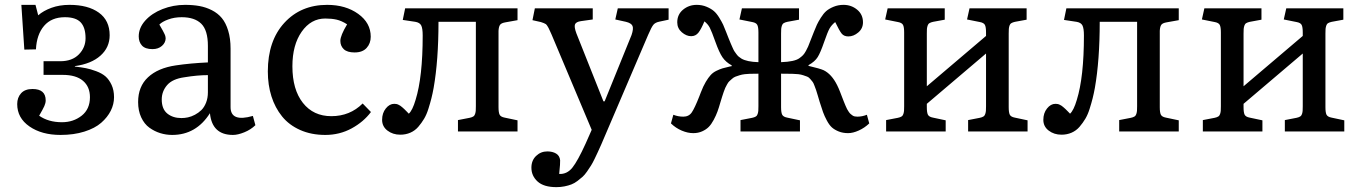

<svg xmlns="http://www.w3.org/2000/svg" viewBox="-20 -541 5599 790"><path d="M229 14.2Q151.4 14.2 101.1 -20.8Q50.8 -55.7 50.8 -112.8Q50.8 -139.6 66.7 -157.2Q82.5 -174.8 113.8 -174.8Q168 -174.8 168 -127.9Q168 -117.2 162.4 -104.5Q156.7 -91.8 141.1 -64.9Q179.2 -38.1 234.9 -38.1Q281.7 -38.1 315.9 -64.9Q350.1 -91.8 350.1 -141.1Q350.1 -184.1 321.5 -208.5Q293 -232.9 237.8 -232.9H159.2V-289.1H228Q276.9 -289.1 304.4 -317.1Q332 -345.2 332 -383.8Q332 -427.7 312 -449Q292 -470.2 247.1 -470.2Q191.9 -470.2 161.4 -434.6Q130.9 -398.9 127.9 -337.9L80.1 -336.9L67.9 -521H126L137.2 -478Q158.2 -496.6 191.4 -508.8Q224.6 -521 266.1 -521Q342.3 -521 386.7 -489Q431.2 -457 431.2 -396Q431.2 -345.7 393.3 -312Q355.5 -278.3 288.1 -269V-267.1Q314 -264.2 333.3 -260.5Q352.5 -256.8 376 -248Q399.4 -239.3 414.1 -226.6Q428.7 -213.9 439 -191.9Q449.2 -169.9 449.2 -141.1Q449.2 -112.3 435.8 -85.4Q422.4 -58.6 396.5 -35.9Q370.6 -13.2 327.1 0.5Q283.7 14.2 229 14.2Z M688.5 14.2Q663.1 14.2 639.4 6.8Q615.7 -0.5 594.7 -15.6Q573.7 -30.8 561 -58.1Q548.3 -85.4 548.3 -121.1Q548.3 -185.1 589.1 -223.1Q629.9 -261.2 703.6 -272Q762.7 -280.8 835.4 -284.2V-352.1Q835.4 -416.5 808.1 -443.4Q780.8 -470.2 727.5 -470.2Q697.3 -470.2 672.1 -460.9Q647 -451.7 635.7 -439.9Q636.7 -438 641.8 -429.2Q647 -420.4 649.2 -416.3Q651.4 -412.1 655 -405Q658.7 -397.9 660.2 -392.8Q661.6 -387.7 661.6 -383.8Q661.6 -365.7 646.5 -352.3Q631.3 -338.9 607.4 -338.9Q577.6 -338.9 564.2 -353.5Q550.8 -368.2 550.8 -391.1Q550.8 -426.3 577.6 -456.3Q604.5 -486.3 648.7 -503.7Q692.9 -521 741.7 -521Q774.4 -521 801 -516.1Q827.6 -511.2 852.1 -498.8Q876.5 -486.3 892.8 -466.6Q909.2 -446.8 918.9 -414.8Q928.7 -382.8 928.7 -340.8V-100.1Q928.7 -37.6 1020.5 -64L1030.8 -25.9Q1011.7 -7.3 985.1 3.4Q958.5 14.2 938.5 14.2Q852.5 14.2 843.8 -75.2Q787.1 14.2 688.5 14.2ZM726.6 -55.2Q739.7 -55.2 753.4 -58.1Q767.1 -61 782 -68.8Q796.9 -76.7 808.6 -88.1Q820.3 -99.6 827.9 -118.7Q835.4 -137.7 835.4 -161.1V-231.9Q792.5 -231.9 738.8 -223.1Q689.5 -216.3 667.5 -190.7Q645.5 -165 645.5 -131.8Q645.5 -92.3 668.5 -73.7Q691.4 -55.2 726.6 -55.2Z M1318.4 14.2Q1260.7 14.2 1215.1 -6.1Q1169.4 -26.4 1140.6 -62Q1111.8 -97.7 1096.9 -144.5Q1082 -191.4 1082 -247.1Q1082 -373 1149.9 -447Q1217.8 -521 1326.2 -521Q1402.3 -521 1453.9 -483.9Q1505.4 -446.8 1505.4 -390.1Q1505.4 -362.3 1488.5 -343.8Q1471.7 -325.2 1439 -325.2Q1408.7 -325.2 1394.5 -338.6Q1380.4 -352.1 1380.4 -373Q1380.4 -394.5 1408.2 -440.9Q1385.3 -455.6 1365 -460.2Q1344.7 -464.8 1318.4 -464.8Q1259.3 -464.8 1221.2 -410.4Q1183.1 -356 1183.1 -268.1Q1183.1 -172.4 1226.3 -117.7Q1269.5 -63 1343.3 -63Q1419.9 -63 1472.2 -115.2L1506.3 -80.1Q1476.1 -39.6 1426.8 -12.7Q1377.4 14.2 1318.4 14.2Z M1627 13.2Q1596.2 13.2 1574.2 -3.7Q1552.2 -20.5 1552.2 -47.9Q1552.2 -75.7 1567.4 -94.7Q1582.5 -113.8 1602.1 -113.8Q1606.9 -113.8 1611.1 -113Q1615.2 -112.3 1619.9 -109.9Q1624.5 -107.4 1627.4 -105.7Q1630.4 -104 1635.7 -99.1Q1641.1 -94.2 1643.6 -92Q1646 -89.8 1652.8 -82.8Q1659.7 -75.7 1662.1 -73.2Q1677.2 -86.9 1689.9 -129.9Q1719.2 -224.1 1719.2 -395Q1719.2 -424.3 1713.1 -436.3Q1707 -448.2 1689 -451.2L1637.2 -459L1647 -506.8H2109.4V-458L2060.1 -449.2Q2042.5 -446.3 2037.4 -438.7Q2032.2 -431.2 2031.2 -414.1V-100.1Q2031.2 -77.6 2035.9 -68.8Q2040.5 -60.1 2056.2 -57.1L2109.4 -45.9V0H1864.3V-46.9L1912.1 -56.2Q1921.4 -58.1 1927 -61.5Q1932.6 -64.9 1934.8 -72Q1937 -79.1 1937.5 -85Q1938 -90.8 1938 -104V-451.2H1784.2Q1784.2 -292.5 1764.2 -179.2Q1759.8 -155.3 1755.1 -136.7Q1750.5 -118.2 1742.9 -94Q1735.4 -69.8 1725.1 -52.5Q1714.8 -35.2 1701.2 -19.3Q1687.5 -3.4 1668.5 4.9Q1649.4 13.2 1627 13.2Z M2269.5 229Q2217.3 229 2191.9 205.8Q2166.5 182.6 2166.5 148.9Q2166.5 119.1 2185.8 100.6Q2205.1 82 2231.9 82Q2253.4 82 2268.1 90.8Q2282.7 99.6 2284.7 118.2Q2285.6 128.9 2280.8 174.8Q2313 176.3 2335 148.9Q2356.9 121.6 2389.6 49.8L2414.6 -6.8L2249.5 -398.9Q2247.1 -404.3 2242.7 -413.8Q2238.3 -423.3 2236.8 -426.3Q2235.4 -429.2 2231.9 -434.6Q2228.5 -439.9 2225.6 -441.9Q2222.7 -443.8 2217.5 -446Q2212.4 -448.2 2205.6 -450.2L2170.9 -458L2180.7 -506.8H2418.9V-460.9L2370.6 -454.1Q2350.1 -451.2 2345.9 -440.7Q2341.8 -430.2 2351.6 -403.8L2462.9 -124H2467.8L2578.6 -397Q2587.4 -422.9 2582.5 -434.3Q2577.6 -445.8 2555.7 -451.2L2511.7 -460.9L2522 -506.8H2731V-460L2693.8 -452.1Q2676.3 -448.7 2668.5 -439.2Q2660.6 -429.7 2647 -397.9L2453.6 54.2Q2444.8 73.7 2439.9 84.5Q2435.1 95.2 2426.5 112.8Q2418 130.4 2411.6 140.4Q2405.3 150.4 2395.5 164.6Q2385.7 178.7 2377 186.5Q2368.2 194.3 2356 203.6Q2343.8 212.9 2331.1 217.8Q2318.4 222.7 2302.7 225.8Q2287.1 229 2269.5 229Z M2832.5 6.8Q2809.6 6.8 2784.9 -3.7Q2760.3 -14.2 2740.7 -33.2L2750.5 -68.8Q2770 -61 2791.5 -61Q2814.5 -61 2826.4 -78.6Q2838.4 -96.2 2857.4 -144.5Q2861.3 -155.3 2863.8 -161.1Q2873.5 -186.5 2884 -204.1Q2894.5 -221.7 2904.1 -232.2Q2913.6 -242.7 2927.5 -249.5Q2941.4 -256.3 2952.9 -259.8Q2964.4 -263.2 2983.9 -267.6Q2985.4 -268.1 2986.3 -268.1Q2987.3 -268.1 2988.5 -268.3Q2989.7 -268.6 2990.7 -269V-272Q2966.3 -285.2 2952.6 -305.4Q2939 -325.7 2923.8 -368.2Q2908.2 -412.1 2900.6 -426.8Q2893.1 -441.4 2878.4 -453.1Q2865.2 -421.4 2853.8 -406.7Q2842.3 -392.1 2823.7 -392.1Q2804.2 -392.1 2785.4 -408.2Q2766.6 -424.3 2766.6 -449.2Q2766.6 -481.4 2790.5 -501.2Q2814.5 -521 2846.7 -521Q2868.7 -521 2887.2 -513.2Q2905.8 -505.4 2917.2 -495.6Q2928.7 -485.8 2939.7 -467.8Q2950.7 -449.7 2955.6 -439Q2960.4 -428.2 2967.8 -409.2Q2970.7 -401.9 2977.5 -384.5Q2984.4 -367.2 2986.6 -362.3Q2988.8 -357.4 2993.9 -345.7Q2999 -334 3001.7 -330.1Q3004.4 -326.2 3009.5 -319.1Q3014.6 -312 3019.5 -307.9Q3024.4 -303.7 3030.8 -299.8Q3053.2 -286.6 3100.6 -285.2V-407.2Q3100.6 -429.7 3095.9 -438.5Q3091.3 -447.3 3075.7 -450.2L3022.5 -460.9L3032.7 -506.8H3267.6V-460L3219.7 -451.2Q3210.4 -449.2 3204.8 -445.8Q3199.2 -442.4 3197 -435.1Q3194.8 -427.7 3194.3 -421.9Q3193.8 -416 3193.8 -402.8V-285.2Q3250 -287.1 3269.5 -301.8Q3278.3 -308.1 3284.2 -314.2Q3290 -320.3 3296.1 -331.5Q3302.2 -342.8 3304.9 -349.1Q3307.6 -355.5 3315.7 -376.5Q3323.7 -397.5 3328.6 -409.2Q3335.9 -427.7 3341.1 -439Q3346.2 -450.2 3357.2 -467.8Q3368.2 -485.4 3379.6 -495.4Q3391.1 -505.4 3409.9 -513.2Q3428.7 -521 3450.7 -521Q3482.9 -521 3506.8 -501.2Q3530.8 -481.4 3530.8 -449.2Q3530.8 -423.8 3511.5 -407.5Q3492.2 -391.1 3470.7 -391.1Q3452.6 -391.1 3443.1 -402.8Q3433.6 -414.6 3416.5 -450.2Q3401.4 -438 3393.3 -423.8Q3385.3 -409.7 3370.6 -367.2Q3356 -324.7 3344.5 -306.2Q3333 -287.6 3306.6 -272.9V-270Q3354.5 -258.8 3369.1 -252Q3401.9 -235.8 3424.3 -190.9Q3430.7 -178.2 3436.5 -163.1Q3439.5 -155.3 3444.6 -142.1Q3449.7 -128.9 3452.1 -122.8Q3454.6 -116.7 3458.7 -106.7Q3462.9 -96.7 3465.3 -92.3Q3467.8 -87.9 3471.9 -81.5Q3476.1 -75.2 3479.5 -72.3Q3482.9 -69.3 3487.3 -66.2Q3491.7 -63 3496.8 -62Q3502 -61 3507.8 -61Q3527.3 -61 3546.9 -68.8L3556.6 -33.2Q3537.1 -14.6 3513.2 -3.9Q3489.3 6.8 3469.7 6.8Q3448.2 6.8 3431.2 0Q3414.1 -6.8 3403.1 -16.6Q3392.1 -26.4 3382.1 -45.2Q3372.1 -64 3366.5 -79.6Q3360.8 -95.2 3352.5 -122.1Q3350.1 -129.9 3345 -147.5Q3339.8 -165 3337.9 -170.4Q3335.9 -175.8 3331.3 -188.2Q3326.7 -200.7 3323.5 -204.3Q3320.3 -208 3314.2 -215.6Q3308.1 -223.1 3301.5 -225.6Q3294.9 -228 3285.6 -231.2Q3276.4 -234.4 3264.6 -235.8Q3250.5 -237.8 3193.8 -237.8V-100.1Q3193.8 -77.6 3198.5 -68.8Q3203.1 -60.1 3218.8 -57.1L3271.5 -45.9V0H3026.9V-46.9L3074.7 -56.2Q3084 -58.1 3089.6 -61.5Q3095.2 -64.9 3097.4 -72Q3099.6 -79.1 3100.1 -85Q3100.6 -90.8 3100.6 -104V-237.8Q3056.6 -237.8 3044.4 -235.8Q3032.7 -234.4 3023.2 -231.4Q3013.7 -228.5 3006.1 -225.6Q2998.5 -222.7 2991.9 -216.6Q2985.4 -210.4 2981 -206.8Q2976.6 -203.1 2971.4 -193.4Q2966.3 -183.6 2964.1 -179.4Q2961.9 -175.3 2957.5 -162.1Q2953.1 -148.9 2951.4 -143.6Q2949.7 -138.2 2944.8 -122.1Q2938 -98.1 2932.1 -82Q2926.3 -65.9 2916.5 -47.6Q2906.7 -29.3 2896 -18.6Q2885.3 -7.8 2868.9 -0.5Q2852.5 6.8 2832.5 6.8Z M3626 0V-46.9L3674.3 -56.2Q3683.6 -58.1 3689.2 -61.5Q3694.8 -64.9 3697 -72Q3699.2 -79.1 3699.7 -85Q3700.2 -90.8 3700.2 -104V-407.2Q3700.2 -429.7 3695.6 -438.5Q3690.9 -447.3 3675.3 -450.2L3622.1 -460.9L3632.3 -506.8H3867.2V-460L3819.3 -451.2Q3810.1 -449.2 3804.4 -445.8Q3798.8 -442.4 3796.6 -435.1Q3794.4 -427.7 3793.9 -421.9Q3793.5 -416 3793.5 -402.8V-186L4037.1 -393.1V-407.2Q4037.1 -429.7 4032.5 -438.5Q4027.8 -447.3 4012.2 -450.2L3959 -460.9L3969.2 -506.8H4204.1V-460L4156.2 -451.2Q4147 -449.2 4141.4 -445.8Q4135.7 -442.4 4133.5 -435.1Q4131.3 -427.7 4130.9 -421.9Q4130.4 -416 4130.4 -402.8V-100.1Q4130.4 -77.6 4135 -68.8Q4139.6 -60.1 4155.3 -57.1L4208 -45.9V0H3963.4V-46.9L4011.2 -56.2Q4020.5 -58.1 4026.1 -61.5Q4031.7 -64.9 4033.9 -72Q4036.1 -79.1 4036.6 -85Q4037.1 -90.8 4037.1 -104V-320.8L3793.5 -113.8V-100.1Q3793.5 -77.6 3798.1 -68.8Q3802.7 -60.1 3818.4 -57.1L3871.1 -45.9V0Z M4347.7 13.2Q4316.9 13.2 4294.9 -3.7Q4272.9 -20.5 4272.9 -47.9Q4272.9 -75.7 4288.1 -94.7Q4303.2 -113.8 4322.8 -113.8Q4327.6 -113.8 4331.8 -113Q4335.9 -112.3 4340.6 -109.9Q4345.2 -107.4 4348.1 -105.7Q4351.1 -104 4356.4 -99.1Q4361.8 -94.2 4364.3 -92Q4366.7 -89.8 4373.5 -82.8Q4380.4 -75.7 4382.8 -73.2Q4397.9 -86.9 4410.6 -129.9Q4439.9 -224.1 4439.9 -395Q4439.9 -424.3 4433.8 -436.3Q4427.7 -448.2 4409.7 -451.2L4357.9 -459L4367.7 -506.8H4830.1V-458L4780.8 -449.2Q4763.2 -446.3 4758.1 -438.7Q4752.9 -431.2 4752 -414.1V-100.1Q4752 -77.6 4756.6 -68.8Q4761.2 -60.1 4776.9 -57.1L4830.1 -45.9V0H4585V-46.9L4632.8 -56.2Q4642.1 -58.1 4647.7 -61.5Q4653.3 -64.9 4655.5 -72Q4657.7 -79.1 4658.2 -85Q4658.7 -90.8 4658.7 -104V-451.2H4504.9Q4504.9 -292.5 4484.9 -179.2Q4480.5 -155.3 4475.8 -136.7Q4471.2 -118.2 4463.6 -94Q4456.1 -69.8 4445.8 -52.5Q4435.5 -35.2 4421.9 -19.3Q4408.2 -3.4 4389.2 4.9Q4370.1 13.2 4347.7 13.2Z M4929.2 0V-46.9L4977.5 -56.2Q4986.8 -58.1 4992.4 -61.5Q4998 -64.9 5000.2 -72Q5002.4 -79.1 5002.9 -85Q5003.4 -90.8 5003.4 -104V-407.2Q5003.4 -429.7 4998.8 -438.5Q4994.1 -447.3 4978.5 -450.2L4925.3 -460.9L4935.5 -506.8H5170.4V-460L5122.6 -451.2Q5113.3 -449.2 5107.7 -445.8Q5102.1 -442.4 5099.9 -435.1Q5097.7 -427.7 5097.2 -421.9Q5096.7 -416 5096.7 -402.8V-186L5340.3 -393.1V-407.2Q5340.3 -429.7 5335.7 -438.5Q5331.1 -447.3 5315.4 -450.2L5262.2 -460.9L5272.5 -506.8H5507.3V-460L5459.5 -451.2Q5450.2 -449.2 5444.6 -445.8Q5439 -442.4 5436.8 -435.1Q5434.6 -427.7 5434.1 -421.9Q5433.6 -416 5433.6 -402.8V-100.1Q5433.6 -77.6 5438.2 -68.8Q5442.9 -60.1 5458.5 -57.1L5511.2 -45.9V0H5266.6V-46.9L5314.5 -56.2Q5323.7 -58.1 5329.3 -61.5Q5335 -64.9 5337.2 -72Q5339.4 -79.1 5339.8 -85Q5340.3 -90.8 5340.3 -104V-320.8L5096.7 -113.8V-100.1Q5096.7 -77.6 5101.3 -68.8Q5106 -60.1 5121.6 -57.1L5174.3 -45.9V0Z"/></svg>

Font: Literata Book
Style: Regular
Weight: 400
Designer: Latin by Veronika Burian and Jose Scaglione. Greek by Irene Vlachou. Cyrillic by Vera Evstafieva
Foundry: TypeTogether
Version: Version 2.003;PS 002.003;hotconv 1.0.88;makeotf.lib2.5.64775